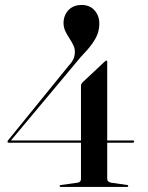

<svg xmlns="http://www.w3.org/2000/svg" viewBox="-20 -734 582 754"><path d="M298 -397.5Q298 -400.5 299.2 -403.5Q300.5 -406.5 303 -409.5L390.5 -491.5Q393.5 -494 395 -495Q396.5 -496 398 -496Q399.5 -496 400.2 -495Q401 -494 401 -491V-32.5Q401 -25.5 405 -21.8Q409 -18 416.5 -16.5L479.5 -7.5Q481.5 -7.5 482.5 -6.5Q483.5 -5.5 483.5 -4Q483.5 -2.5 482.8 -1.2Q482 0 479 0H219Q214 0 214 -3.5Q214 -6.5 218.5 -7.5L284.5 -16.5Q291.5 -18 294.8 -21.5Q298 -25 298 -31.5ZM251 -477.5Q262.5 -489.5 268.2 -502Q274 -514.5 274 -530.5Q274 -545 267.2 -558.2Q260.5 -571.5 251.8 -584.8Q243 -598 236.2 -612.5Q229.5 -627 229.5 -644Q229.5 -663 238 -679.2Q246.5 -695.5 262.2 -705Q278 -714.5 300.5 -714.5Q332.5 -714.5 351.2 -693.5Q370 -672.5 370 -641.5Q370 -620.5 363.5 -601.8Q357 -583 341.2 -561.2Q325.5 -539.5 297 -510L18 -176.5L17 -182.5H501.5Q504 -182.5 505.5 -181.8Q507 -181 507 -179Q507 -173.5 500 -173.5H14Q12 -173.5 10.8 -174.8Q9.5 -176 9.5 -177.5Q9.5 -179.5 10.2 -181Q11 -182.5 12.5 -184Z"/></svg>

Font: Fraunces 120pt
Style: Regular
Weight: 400
Version: Version 1.000;[b76b70a41]